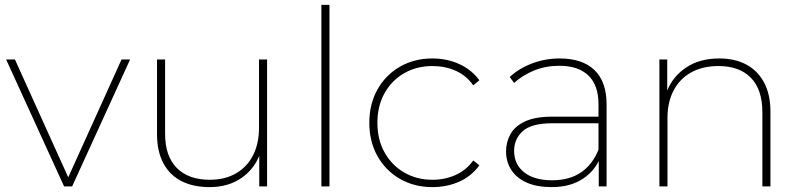

<svg xmlns="http://www.w3.org/2000/svg" viewBox="-20 -762 3275 785"><path d="M242 0 5 -519H41L259 -37L477 -519H512L275 0Z M837 3Q770 3 722 -21.5Q674 -46 648 -94.5Q622 -143 622 -214V-519H655V-216Q655 -123 703 -75Q751 -27 838 -27Q900 -27 945.5 -53.5Q991 -80 1015 -128Q1039 -176 1039 -239V-519H1072V0H1040V-125Q1017 -69 968 -35Q914 3 837 3Z M1294 0V-742H1327V0Z M1748 3Q1674 3 1615.5 -30.5Q1557 -64 1523.5 -123.5Q1490 -183 1490 -260Q1490 -337 1523.5 -396.5Q1557 -456 1615.5 -489.5Q1674 -523 1748 -523Q1807 -523 1857 -500.5Q1907 -478 1940 -434L1915 -413Q1886 -454 1842.5 -473Q1799 -492 1748 -492Q1684 -492 1633 -463Q1582 -434 1552.5 -381.5Q1523 -329 1523 -260Q1523 -191 1552.5 -138.5Q1582 -86 1633 -56.5Q1684 -27 1748 -27Q1799 -27 1842.5 -46.5Q1886 -66 1915 -106L1940 -86Q1907 -41 1857 -19Q1807 3 1748 3Z M2428 0V-104Q2407 -61 2366 -33Q2314 3 2235 3Q2176 3 2134.5 -15Q2093 -33 2071 -66.5Q2049 -100 2049 -143Q2049 -181 2067 -213.5Q2085 -246 2126.5 -265.5Q2168 -285 2238 -285H2427V-336Q2427 -413 2386 -453Q2345 -493 2267 -493Q2210 -493 2163 -473.5Q2116 -454 2082 -423L2064 -447Q2101 -482 2155 -502.5Q2209 -523 2268 -523Q2361 -523 2410.5 -475.5Q2460 -428 2460 -336V0ZM2427 -258H2238Q2153 -258 2117.5 -226Q2082 -194 2082 -145Q2082 -90 2123 -57.5Q2164 -25 2237 -25Q2309 -25 2356 -57.5Q2403 -90 2427 -150Z M2676 0V-519H2708V-392Q2732 -450 2784 -485Q2839 -523 2921 -523Q2985 -523 3031.5 -498Q3078 -473 3104 -424.5Q3130 -376 3130 -305V0H3097V-303Q3097 -396 3050 -444Q3003 -492 2918 -492Q2853 -492 2806 -466Q2759 -440 2734 -392Q2709 -344 2709 -280V0Z"/></svg>

Font: Montserrat Thin ExtraLight
Style: Regular
Weight: 250
Version: Version 9.000